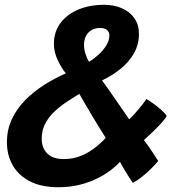

<svg xmlns="http://www.w3.org/2000/svg" viewBox="-20 -727 738 798"><path d="M222.1 51.2Q152.6 51.2 105.1 26.9Q57.5 2.6 33.1 -39.7Q8.8 -82 8.8 -135.6Q8.8 -188.2 29.5 -232.1Q50.2 -275.9 85.2 -311.2Q120.2 -346.6 163.8 -374.2Q207.4 -401.9 253.5 -422.1Q234.6 -445.6 219.4 -478.2Q204.1 -510.9 204.1 -543.9Q204.1 -596.6 232.6 -633Q261 -669.4 308.2 -688.3Q355.4 -707.2 411 -707.2Q453.9 -707.2 486.9 -692.6Q519.9 -678 538.7 -651Q557.5 -624 557.5 -586.8Q557.5 -541.9 536.7 -505.4Q515.9 -469 481.2 -440.9Q446.5 -412.9 404 -392.8Q413.4 -380.4 427.3 -360.6Q441.2 -340.8 457.1 -317.9Q472.9 -295 488.4 -272.5Q503.9 -250 516.8 -231.2Q524.6 -237.8 535 -249.1Q545.4 -260.4 556.1 -273.2Q566.9 -286 575.4 -297.2Q584 -308.5 587.9 -315.4Q599.6 -309.5 616.2 -297.5Q632.9 -285.5 648.7 -271.6Q664.5 -257.8 673 -245.2Q667.8 -234.5 650.8 -215.7Q633.8 -196.9 613.6 -177.6Q593.4 -158.2 578.1 -144.5Q589 -131 599.2 -116Q609.5 -101 619.3 -86.2Q629.1 -71.4 637.6 -57.8Q624.8 -42.4 606.6 -24.6Q588.5 -6.8 569.1 8.6Q549.8 24 532 33Q523.9 21.4 513.7 5.3Q503.5 -10.8 494 -27Q484.5 -43.2 478.6 -54.6Q463.8 -37.6 439.7 -19.3Q415.6 -1 383.2 15.1Q350.9 31.1 310.3 41.2Q269.8 51.2 222.1 51.2ZM245 -65.9Q277 -65.9 304 -74.9Q331 -83.9 352.9 -97.8Q374.8 -111.6 391.5 -126.7Q408.2 -141.8 419.5 -153.9Q407.4 -172.8 393 -196.1Q378.6 -219.4 363.9 -244.2Q349.1 -269 335.2 -292.9Q321.2 -316.8 309.8 -336.8Q281.4 -319.6 253.4 -300.9Q225.5 -282.2 203 -260.1Q180.5 -238 166.9 -211.1Q153.4 -184.1 153.4 -150.2Q153.4 -112.2 176.4 -89.1Q199.5 -65.9 245 -65.9ZM350.1 -470.2Q369.1 -481.4 388.6 -498.9Q408 -516.4 421.3 -537.4Q434.6 -558.5 434.6 -579.6Q434.6 -594.2 424.6 -602.5Q414.6 -610.8 395.6 -610.8Q375.9 -610.8 360.9 -602.1Q345.9 -593.5 337.6 -577.9Q329.2 -562.2 329.2 -541.4Q329.2 -521.1 335.8 -501.5Q342.2 -481.9 350.1 -470.2Z"/></svg>

Font: Grandstander Thin
Style: Italic
Weight: 100
Italic angle: -15°
Designer: Tyler Finck
Foundry: Etcetera Type Co
Version: Version 1.200